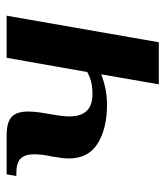

<svg xmlns="http://www.w3.org/2000/svg" viewBox="21 -532 510 593"><g transform="rotate(-90 276.5 -235.0)"><path d="M344 -178Q298 -160 251 -160Q176 -160 130 -189Q84 -218 84 -278Q84 -295 90 -329Q97 -361 97 -385Q97 -413 84 -426.5Q71 -440 40 -440H30L35 -470H155Q195 -470 212 -455Q229 -440 229 -403Q229 -386 226 -366Q223 -346 222 -341Q214 -299 214 -276Q214 -205 282 -205Q304 -205 319 -208.5Q334 -212 351 -221L395 -470H525L443 0H313Z"/></g></svg>

Font: Philosopher
Style: Bold Italic
Weight: 700
Italic angle: -10°
Designer: Jovanny Lemonad
Foundry: Jovanny Lemonad
Version: Version 2.000